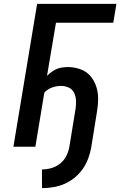

<svg xmlns="http://www.w3.org/2000/svg" viewBox="-20 -755 619 988"><path d="M196 213Q230 213 265.5 206Q301 199 334 180Q367 161 392 132Q417 103 430.5 69Q444 35 450 0L479 -180Q485 -214 485 -247Q485 -280 475 -310.5Q465 -341 444.5 -364.5Q424 -388 393 -399Q362 -410 329 -410Q310 -410 291 -406Q272 -402 254.5 -391Q237 -380 222 -365L268 -638H563L579 -735H171L49 0H162L208 -278Q224 -296 247.5 -304.5Q271 -313 293 -313Q315 -313 333.5 -304.5Q352 -296 361 -278Q370 -260 371 -238.5Q372 -217 369 -196L337 0Q333 24 321.5 47Q310 70 289.5 86.5Q269 103 244.5 110Q220 117 196 117Z"/></svg>

Font: Iosevka Sparkle SmBdObl
Style: Regular
Weight: 600
Italic angle: -9°
Designer: Belleve Invis
Foundry: Belleve Invis
Version: Version 4.5.0; ttfautohint (v1.8.3)